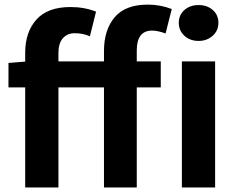

<svg xmlns="http://www.w3.org/2000/svg" viewBox="-20 -832 1040 852"><path d="M441.4 -559.6V-605.5Q441.4 -699.2 488.8 -755.4Q536.1 -811.5 635.7 -811.5Q691.4 -811.5 742.2 -792L714.8 -683.6Q678.7 -696.3 655.3 -696.3Q586.9 -696.3 586.9 -608.4V-559.6H693.4V-444.3H586.9V0H441.4V-444.3H239.3V0H91.8V-444.3H17.6V-552.7L91.8 -558.6V-597.7Q91.8 -689.5 141.6 -745.1Q191.4 -800.8 293 -800.8Q354.5 -800.8 406.2 -780.3L378.9 -670.9Q348.6 -684.6 311.5 -684.6Q278.3 -684.6 258.8 -662.1Q239.3 -639.6 239.3 -597.7V-559.6ZM861.3 -650.4Q823.2 -650.4 798.3 -673.3Q773.4 -696.3 773.4 -730.5Q773.4 -765.6 798.3 -787.6Q823.2 -809.6 861.3 -809.6Q899.4 -809.6 924.3 -787.6Q949.2 -765.6 949.2 -730.5Q949.2 -696.3 923.8 -673.3Q898.4 -650.4 861.3 -650.4ZM787.1 0V-559.6H934.6V0Z"/></svg>

Font: Gen Shin Gothic Monospace Bold
Style: Bold
Weight: 700
Designer: [Source Han Sans]
Ryoko NISHIZUKA  (kana & ideographs); Paul D. Hunt (Latin, Greek & Cyrillic); Wenlong ZHANG  (bopomofo
Version: Version 1.002.20150607